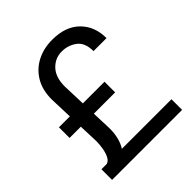

<svg xmlns="http://www.w3.org/2000/svg" viewBox="-198 -849 978 978"><g transform="rotate(-45 291.0 -360.5)"><path d="M372.6 -304.2H219.2L223.1 -196.3Q223.6 -162.1 216.1 -130.9Q208.5 -99.6 193.4 -76.7H550.8V0H46.4V-76.7H84Q101.1 -81.1 111.1 -101.3Q121.1 -121.6 125.2 -147.9Q129.4 -174.3 129.4 -195.8L125.5 -304.2H44.4V-380.9H123L118.7 -507.3Q118.7 -574.7 147 -622.3Q175.3 -669.9 224.4 -695.3Q273.4 -720.7 335.4 -720.7Q431.2 -720.7 484.1 -668.2Q537.1 -615.7 537.1 -530.8H443.4Q443.4 -591.8 408.2 -617.9Q373 -644 327.6 -644Q279.3 -644 245.8 -608.6Q212.4 -573.2 212.4 -507.3L216.8 -380.9H372.6Z"/></g></svg>

Font: Vazirmatn RD FD
Style: Regular
Weight: 400
Designer: Saber Rastikerdar
Foundry: Saber Rastikerdar
Version: Version 33.003